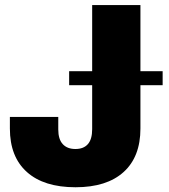

<svg xmlns="http://www.w3.org/2000/svg" viewBox="-20 -748 683 777"><path d="M285.6 9.8Q157.7 9.8 88.9 -51.8Q20 -113.3 20 -228V-274.9H215.8V-224.1Q215.8 -184.6 233.9 -164.8Q252 -145 285.2 -145Q318.4 -145 335.7 -164.8Q353 -184.6 353 -225.1V-727.5H548.3V-228Q548.3 -113.3 480.2 -51.8Q412.1 9.8 285.6 9.8ZM259.8 -403.3V-460H638.2V-403.3Z"/></svg>

Font: Inter 16pt Black
Style: Regular
Weight: 900
Version: Version 4.001;git-66647c0bb